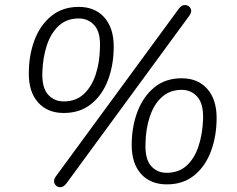

<svg xmlns="http://www.w3.org/2000/svg" viewBox="-20 -741 963 780"><path d="M250 4Q237 21 222.5 19.5Q208 18 201.5 4.5Q195 -9 208 -26L706 -705Q718 -722 733 -720.5Q748 -719 754.5 -706.5Q761 -694 749 -677ZM239 -282Q173 -282 135 -324.5Q97 -367 97 -442Q97 -516 120 -577.5Q143 -639 188.5 -676Q234 -713 300 -713Q366 -713 404 -670Q442 -627 442 -552Q442 -478 419 -416.5Q396 -355 350.5 -318.5Q305 -282 239 -282ZM239 -329Q288 -329 320 -358.5Q352 -388 368.5 -437.5Q385 -487 386 -547Q389 -609 364 -637.5Q339 -666 300 -666Q251 -666 219 -636.5Q187 -607 170.5 -557.5Q154 -508 152 -447Q150 -385 175 -357Q200 -329 239 -329ZM658 8Q591 8 553 -34.5Q515 -77 515 -152Q515 -226 538.5 -287.5Q562 -349 607 -386Q652 -423 718 -423Q784 -423 822 -380Q860 -337 860 -262Q860 -188 837 -126.5Q814 -65 769 -28.5Q724 8 658 8ZM657 -39Q706 -39 738 -68Q770 -97 786.5 -147Q803 -197 805 -257Q807 -319 782 -347.5Q757 -376 718 -376Q670 -376 637.5 -346.5Q605 -317 588.5 -267Q572 -217 571 -157Q569 -95 593.5 -67Q618 -39 657 -39Z"/></svg>

Font: Nunito Light
Style: Italic
Weight: 300
Italic angle: -9°
Designer: Vernon Adams
Foundry: Vernon Adams
Version: Version 3.601; ttfautohint (v1.8.2.53-6de2)